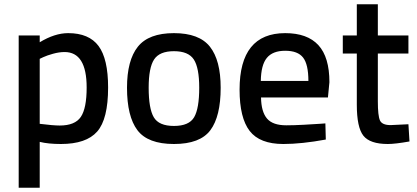

<svg xmlns="http://www.w3.org/2000/svg" viewBox="-20 -667 1965 904"><path d="M68 217V-500H167V-468Q238 -511 301 -511Q399 -511 444 -450.5Q489 -390 489 -255Q489 -106 437.5 -47.5Q386 11 267 11Q207 11 167 1V217ZM284 -422Q259 -422 230 -414Q201 -406 184 -398L167 -390V-84Q231 -76 261 -76Q333 -76 360.5 -116.5Q388 -157 388 -255Q388 -422 284 -422Z M1019 -254Q1019 -119 970.5 -54Q922 11 799 11Q676 11 627 -54Q578 -119 578 -254Q578 -383 629 -447Q680 -511 799 -511Q918 -511 968.5 -447Q1019 -383 1019 -254ZM918 -254Q918 -348 892.5 -387Q867 -426 799 -426Q731 -426 705.5 -387Q680 -348 680 -254Q680 -156 704 -115Q728 -74 799 -74Q870 -74 894 -115Q918 -156 918 -254Z M1328 -77Q1363 -77 1409 -79.5Q1455 -82 1484 -84L1512 -86L1514 -10Q1400 11 1314 11Q1203 11 1155.5 -50.5Q1108 -112 1108 -245Q1108 -511 1323 -511Q1427 -511 1479 -454.5Q1531 -398 1531 -280L1524 -208H1209Q1210 -141 1237 -109Q1264 -77 1328 -77ZM1208 -286H1432Q1432 -364 1407 -396Q1382 -428 1323 -428Q1264 -428 1236.5 -394.5Q1209 -361 1208 -286Z M1903 -415H1759V-190Q1759 -122 1769 -100Q1779 -78 1819 -78L1903 -82L1908 -1Q1841 11 1806 11Q1722 11 1691 -28Q1660 -67 1660 -174V-415H1594V-500H1660V-647H1759V-500H1903Z"/></svg>

Font: TitilliumText
Style: Medium
Weight: 500
Designer: Accademia di Belle Arti di Urbino and others
Foundry: Accademia di Belle Arti di Urbino and others.
Version: Version 60.001